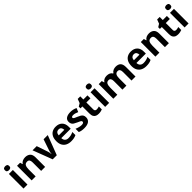

<svg xmlns="http://www.w3.org/2000/svg" viewBox="626 -2912 5075 5075"><g transform="rotate(-45 3163.5 -375.0)"><path d="M153 -760Q186 -760 210 -744.5Q234 -729 234 -687Q234 -646 210 -630Q186 -614 153 -614Q119 -614 95.5 -630Q72 -646 72 -687Q72 -729 95.5 -744.5Q119 -760 153 -760ZM227 -546V0H78V-546Z M693 -556Q781 -556 834 -508.5Q887 -461 887 -356V0H738V-319Q738 -378 717 -407.5Q696 -437 650 -437Q582 -437 557 -390.5Q532 -344 532 -257V0H383V-546H497L517 -476H525Q551 -518 596.5 -537Q642 -556 693 -556Z M1170 0 962 -546H1118L1223 -235Q1232 -207 1237.5 -177Q1243 -147 1244 -123H1248Q1251 -177 1270 -235L1375 -546H1531L1323 0Z M1834 -556Q1947 -556 2013 -491.5Q2079 -427 2079 -308V-236H1727Q1729 -173 1764.5 -137Q1800 -101 1863 -101Q1916 -101 1959 -111.5Q2002 -122 2048 -144V-29Q2008 -9 1963.5 0.5Q1919 10 1856 10Q1774 10 1711 -20.5Q1648 -51 1612 -113Q1576 -175 1576 -269Q1576 -365 1608.5 -428.5Q1641 -492 1699 -524Q1757 -556 1834 -556ZM1835 -450Q1792 -450 1763.5 -422Q1735 -394 1730 -335H1939Q1938 -385 1913 -417.5Q1888 -450 1835 -450Z M2581 -162Q2581 -79 2522.5 -34.5Q2464 10 2348 10Q2291 10 2250 2.5Q2209 -5 2168 -22V-145Q2212 -125 2263 -112Q2314 -99 2353 -99Q2397 -99 2415.5 -112Q2434 -125 2434 -146Q2434 -160 2426.5 -171Q2419 -182 2394 -196Q2369 -210 2316 -232Q2265 -254 2232 -275.5Q2199 -297 2183 -327.5Q2167 -358 2167 -404Q2167 -480 2226 -518Q2285 -556 2383 -556Q2434 -556 2480 -546Q2526 -536 2575 -513L2530 -406Q2490 -423 2454 -434.5Q2418 -446 2381 -446Q2315 -446 2315 -410Q2315 -397 2323.5 -386.5Q2332 -376 2356.5 -364Q2381 -352 2429 -332Q2476 -313 2510 -292.5Q2544 -272 2562.5 -241.5Q2581 -211 2581 -162Z M2927 -109Q2952 -109 2975 -114Q2998 -119 3021 -126V-15Q2997 -5 2961.5 2.5Q2926 10 2884 10Q2835 10 2796.5 -6Q2758 -22 2735.5 -61.5Q2713 -101 2713 -171V-434H2642V-497L2724 -547L2767 -662H2862V-546H3015V-434H2862V-171Q2862 -140 2880 -124.5Q2898 -109 2927 -109Z M3206 -760Q3239 -760 3263 -744.5Q3287 -729 3287 -687Q3287 -646 3263 -630Q3239 -614 3206 -614Q3172 -614 3148.5 -630Q3125 -646 3125 -687Q3125 -729 3148.5 -744.5Q3172 -760 3206 -760ZM3280 -546V0H3131V-546Z M4077 -556Q4170 -556 4217.5 -508.5Q4265 -461 4265 -356V0H4116V-319Q4116 -437 4034 -437Q3975 -437 3950 -395Q3925 -353 3925 -274V0H3776V-319Q3776 -437 3694 -437Q3632 -437 3608.5 -390.5Q3585 -344 3585 -257V0H3436V-546H3550L3570 -476H3578Q3603 -518 3646.5 -537Q3690 -556 3737 -556Q3797 -556 3839 -536.5Q3881 -517 3903 -476H3916Q3941 -518 3985.5 -537Q4030 -556 4077 -556Z M4643 -556Q4756 -556 4822 -491.5Q4888 -427 4888 -308V-236H4536Q4538 -173 4573.5 -137Q4609 -101 4672 -101Q4725 -101 4768 -111.5Q4811 -122 4857 -144V-29Q4817 -9 4772.5 0.5Q4728 10 4665 10Q4583 10 4520 -20.5Q4457 -51 4421 -113Q4385 -175 4385 -269Q4385 -365 4417.5 -428.5Q4450 -492 4508 -524Q4566 -556 4643 -556ZM4644 -450Q4601 -450 4572.5 -422Q4544 -394 4539 -335H4748Q4747 -385 4722 -417.5Q4697 -450 4644 -450Z M5319 -556Q5407 -556 5460 -508.5Q5513 -461 5513 -356V0H5364V-319Q5364 -378 5343 -407.5Q5322 -437 5276 -437Q5208 -437 5183 -390.5Q5158 -344 5158 -257V0H5009V-546H5123L5143 -476H5151Q5177 -518 5222.5 -537Q5268 -556 5319 -556Z M5896 -109Q5921 -109 5944 -114Q5967 -119 5990 -126V-15Q5966 -5 5930.5 2.5Q5895 10 5853 10Q5804 10 5765.5 -6Q5727 -22 5704.5 -61.5Q5682 -101 5682 -171V-434H5611V-497L5693 -547L5736 -662H5831V-546H5984V-434H5831V-171Q5831 -140 5849 -124.5Q5867 -109 5896 -109Z M6175 -760Q6208 -760 6232 -744.5Q6256 -729 6256 -687Q6256 -646 6232 -630Q6208 -614 6175 -614Q6141 -614 6117.5 -630Q6094 -646 6094 -687Q6094 -729 6117.5 -744.5Q6141 -760 6175 -760ZM6249 -546V0H6100V-546Z"/></g></svg>

Font: Noto Sans Sinhala
Style: Bold
Weight: 700
Designer: Jelle Bosma - Monotype Design Team
Foundry: Monotype Imaging Inc.
Version: Version 2.006; ttfautohint (v1.8.4.7-5d5b)